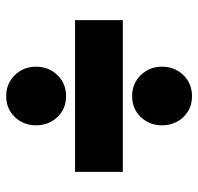

<svg xmlns="http://www.w3.org/2000/svg" viewBox="-30 -644 639 619"><g transform="rotate(90 289.5 -334.5)"><path d="M45 -257V-411H534V-257ZM290 -441Q249 -441 222 -469Q195 -497 195 -537Q195 -578 222 -606Q249 -634 290 -634Q331 -634 357.5 -606Q384 -578 384 -537Q384 -497 357.5 -469Q331 -441 290 -441ZM290 -35Q249 -35 222 -63Q195 -91 195 -131Q195 -172 222 -200Q249 -228 290 -228Q331 -228 357.5 -200Q384 -172 384 -131Q384 -91 357.5 -63Q331 -35 290 -35Z"/></g></svg>

Font: Outfit Thin Black
Style: Regular
Weight: 900
Version: Version 1.100;gftools[0.9.27]